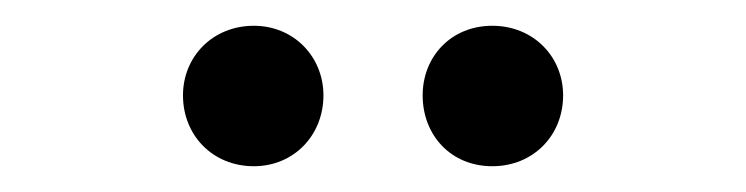

<svg xmlns="http://www.w3.org/2000/svg" viewBox="-20 -713 579 149"><path d="M231 -639C231 -669 208 -693 177 -693C145 -693 122 -669 122 -639C122 -608 145 -584 177 -584C208 -584 231 -608 231 -639ZM417 -639C417 -669 394 -693 362 -693C330 -693 308 -669 308 -639C308 -608 330 -584 362 -584C394 -584 417 -608 417 -639Z"/></svg>

Font: Falling Sky
Style: Light
Weight: 400
Designer: Paul D. Hunt
Foundry: Adobe Systems Incorporated
Version: Version 1.02